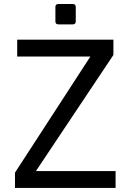

<svg xmlns="http://www.w3.org/2000/svg" viewBox="-20 -924 642 944"><path d="M267.1 -804.2Q252.4 -804.2 252.4 -818.8V-889.6Q252.4 -904.3 267.1 -904.3H337.9Q352.5 -904.3 352.5 -889.6V-818.8Q352.5 -804.2 337.9 -804.2ZM53.7 -75.2 424.3 -646H64.5V-729H537.6V-653.8L156.7 -83H548.3V0H53.7Z"/></svg>

Font: Vazir Code Hack
Style: Code-Hack
Weight: 400
Foundry: DejaVu fonts team - Redesigned by Saber Rastikerdar
Version: Version 1.1.2